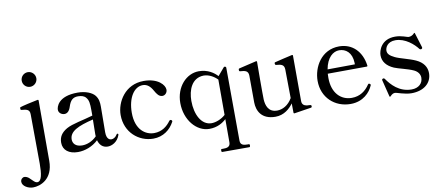

<svg xmlns="http://www.w3.org/2000/svg" viewBox="-173 -1073 3827 1654"><g transform="rotate(-10 1740.5 -246.0)"><path d="M127 -611C162 -611 191 -640 191 -675C191 -710 162 -739 127 -739C91 -739 63 -710 63 -675C63 -640 91 -611 127 -611ZM1 247C64 247 177 206 177 46V-166V-482C177 -487 174 -490 168 -489C124 -481 29 -459 14 -453C9 -451 9 -448 9 -441C9 -434 9 -429 18 -428C59 -424 89 -422 89 -377C89 -301 92 -13 92 56C92 140 83 209 44 209C31 209 20 200 8 188C-1 179 -12 168 -21 160C-33 151 -46 145 -59 145C-75 145 -92 160 -92 182C-92 219 -43 247 1 247Z M795 -83C793 -83 791 -83 788 -78C773 -53 753 -44 737 -44C727 -44 694 -48 694 -113C694 -183 696 -289 696 -337C696 -376 692 -406 669 -436C645 -467 588 -491 519 -491C345 -491 326 -397 326 -375C326 -346 353 -329 377 -329C402 -329 421 -348 432 -384C449 -437 472 -459 517 -459C548 -459 572 -451 586 -433C606 -409 610 -383 610 -317V-274C522 -248 430 -234 378 -205C328 -176 305 -141 305 -90C305 -25 356 14 435 14C495 14 563 -10 613 -58C624 -18 650 12 696 12C730 12 781 -10 802 -70C803 -73 803 -75 803 -76C803 -80 800 -83 795 -83ZM481 -36C421 -36 399 -69 399 -102C399 -173 476 -208 609 -240C608 -188 607 -134 607 -111C607 -105 607 -99 608 -93C571 -55 523 -36 481 -36Z M1094 13C1181 13 1244 -37 1278 -101C1280 -104 1280 -105 1280 -108C1280 -112 1278 -115 1273 -118C1270 -120 1267 -120 1265 -120C1262 -120 1258 -118 1255 -114C1225 -72 1179 -33 1109 -33C1035 -33 949 -88 949 -238C949 -370 1007 -457 1083 -457C1121 -457 1148 -433 1170 -393C1188 -361 1205 -336 1235 -336C1258 -336 1278 -357 1278 -383C1278 -424 1222 -491 1097 -491C933 -491 851 -349 851 -236C851 -83 968 13 1094 13Z M1883 203C1853 203 1821 199 1821 159L1818 -481C1818 -489 1808 -491 1804 -491C1801 -491 1799 -490 1797 -487C1793 -482 1757 -441 1740 -420C1711 -452 1658 -491 1579 -491C1470 -491 1375 -390 1375 -249C1375 -101 1471 14 1584 14C1654 14 1702 -16 1733 -45V159C1733 199 1701 203 1671 203H1658C1652 203 1651 207 1651 215C1651 223 1652 229 1658 229H1895C1901 229 1903 223 1903 215C1903 207 1901 203 1895 203ZM1611 -31C1522 -31 1472 -132 1472 -250C1472 -344 1509 -445 1614 -447C1657 -447 1702 -423 1733 -391V-82C1697 -49 1647 -31 1611 -31Z M2466 -38C2459 -38 2452 -38 2446 -39C2421 -43 2403 -55 2403 -85L2402 -482C2402 -487 2399 -490 2393 -489C2361 -482 2254 -457 2241 -453C2236 -451 2235 -449 2235 -445C2235 -439 2236 -430 2244 -429C2286 -425 2315 -422 2316 -377L2319 -126C2285 -67 2234 -40 2186 -40C2109 -40 2091 -103 2088 -154C2087 -176 2087 -251 2087 -322C2087 -389 2088 -458 2088 -483C2088 -489 2085 -491 2079 -490C2047 -483 1939 -457 1927 -454C1922 -452 1921 -447 1921 -442C1921 -437 1921 -430 1930 -429C1971 -426 2001 -423 2002 -378C2002 -363 2002 -217 2003 -143C2004 -71 2040 10 2163 10C2239 10 2289 -37 2320 -79L2321 1C2321 7 2324 10 2330 9C2361 4 2470 -12 2478 -14C2484 -16 2485 -21 2485 -25C2485 -32 2484 -38 2466 -38Z M3013 -127C3010 -129 3007 -131 3004 -131C3001 -131 2998 -130 2995 -125C2961 -74 2911 -36 2839 -36C2743 -36 2669 -108 2669 -240C2669 -253 2669 -265 2670 -277L3011 -279C3016 -279 3019 -282 3018 -288C3001 -414 2920 -492 2807 -492C2650 -492 2573 -351 2573 -231C2573 -85 2681 14 2820 14C2931 14 2992 -57 3015 -110C3017 -114 3018 -116 3018 -119C3018 -122 3016 -125 3013 -127ZM2801 -459C2858 -459 2911 -421 2914 -329V-316L2675 -314C2693 -415 2748 -459 2801 -459Z M3170 8C3184 -7 3196 -14 3211 -14C3228 -14 3293 14 3352 14C3461 14 3530 -45 3530 -131C3530 -184 3501 -228 3440 -256C3386 -281 3304 -298 3263 -318C3220 -339 3202 -357 3202 -385C3202 -411 3223 -460 3293 -460C3379 -460 3452 -394 3485 -350C3488 -347 3492 -345 3496 -345C3498 -345 3500 -345 3502 -346C3508 -349 3510 -352 3510 -356C3510 -357 3510 -360 3509 -363L3470 -489C3468 -496 3465 -495 3460 -490C3448 -476 3429 -468 3413 -468C3396 -468 3355 -491 3296 -491C3174 -491 3145 -395 3145 -354C3145 -299 3178 -257 3240 -230C3277 -214 3356 -199 3407 -175C3439 -160 3458 -134 3458 -104C3458 -55 3421 -18 3359 -18C3250 -18 3184 -93 3147 -147C3144 -152 3140 -154 3136 -154C3134 -154 3132 -154 3130 -153C3125 -151 3122 -147 3122 -143L3123 -138L3159 6C3161 13 3165 13 3170 8Z"/></g></svg>

Font: Shippori Mincho OTF Medium
Style: Regular
Weight: 500
Designer: FONTDASU
Foundry: FONTDASU / Google Inc. / but / Adobe
Version: Version 3.300;hotconv 1.0.109;makeotfexe 2.5.65596